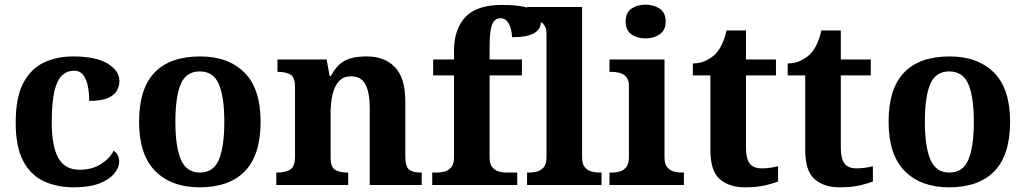

<svg xmlns="http://www.w3.org/2000/svg" viewBox="-20 -790 4381 820"><path d="M295 10Q222 10 166 -16.5Q110 -43 78.5 -103.5Q47 -164 47 -266Q47 -374 79.5 -435.5Q112 -497 167.5 -523Q223 -549 292 -549Q389 -549 439.5 -518.5Q490 -488 490 -444Q490 -423 479.5 -403.5Q469 -384 441 -371.5Q413 -359 361 -359Q361 -394 355 -423Q349 -452 335 -470Q321 -488 296 -488Q267 -488 245.5 -468.5Q224 -449 212.5 -401Q201 -353 201 -267Q201 -166 229 -115.5Q257 -65 320 -65Q372 -65 410 -88.5Q448 -112 465 -146Q477 -139 483 -126.5Q489 -114 489 -100Q489 -75 468.5 -49.5Q448 -24 405.5 -7Q363 10 295 10Z M832 10Q712 10 643 -59.5Q574 -129 574 -270Q574 -411 640 -480Q706 -549 835 -549Q955 -549 1024 -480Q1093 -411 1093 -270Q1093 -129 1026.5 -59.5Q960 10 832 10ZM834 -53Q892 -53 915 -108.5Q938 -164 938 -270Q938 -377 914.5 -431Q891 -485 833 -485Q775 -485 752 -431Q729 -377 729 -270Q729 -164 752.5 -108.5Q776 -53 834 -53Z M1160 0V-53H1162Q1196 -53 1218 -65Q1240 -77 1240 -122V-418Q1240 -460 1220.5 -471.5Q1201 -483 1168 -483H1165V-536H1375L1388 -465H1393Q1413 -503 1436.5 -520.5Q1460 -538 1487.5 -543.5Q1515 -549 1546 -549Q1623 -549 1667 -503Q1711 -457 1711 -356V-124Q1711 -78 1727.5 -65.5Q1744 -53 1778 -53H1781V0H1559V-329Q1559 -394 1541 -429Q1523 -464 1479 -464Q1446 -464 1427 -442.5Q1408 -421 1400 -385.5Q1392 -350 1392 -309V-118Q1392 -76 1411.5 -64.5Q1431 -53 1464 -53H1467V0Z M1826 0V-53H1848Q1863 -53 1879.5 -57.5Q1896 -62 1907.5 -76Q1919 -90 1919 -118V-468H1830V-536H1919V-573Q1919 -666 1968 -717.5Q2017 -769 2123 -769Q2188 -769 2224 -759.5Q2260 -750 2275 -733.5Q2290 -717 2290 -696Q2290 -631 2167 -631Q2167 -647 2162 -666Q2157 -685 2146.5 -698.5Q2136 -712 2117 -712Q2092 -712 2081.5 -684.5Q2071 -657 2071 -591V-536H2209V-468H2071V-118Q2071 -90 2082.5 -76Q2094 -62 2111 -57.5Q2128 -53 2142 -53H2189V0Z M2231 0V-53H2243Q2258 -53 2274.5 -57.5Q2291 -62 2302.5 -76Q2314 -90 2314 -118V-646Q2314 -673 2302 -686Q2290 -699 2273.5 -703Q2257 -707 2243 -707H2231V-760H2466V-118Q2466 -90 2477.5 -76Q2489 -62 2506 -57.5Q2523 -53 2537 -53H2549V0Z M2737 -626Q2701 -626 2676.5 -643.5Q2652 -661 2652 -698Q2652 -736 2676.5 -753Q2701 -770 2737 -770Q2772 -770 2797.5 -753Q2823 -736 2823 -698Q2823 -661 2797.5 -643.5Q2772 -626 2737 -626ZM2583 0V-53H2595Q2610 -53 2626.5 -57.5Q2643 -62 2654.5 -76Q2666 -90 2666 -118V-422Q2666 -449 2654 -462Q2642 -475 2625.5 -479Q2609 -483 2595 -483H2583V-536H2818V-118Q2818 -90 2829.5 -76Q2841 -62 2858 -57.5Q2875 -53 2889 -53H2901V0Z M3161 10Q3094 10 3054 -25Q3014 -60 3014 -148V-468H2939V-519Q2971 -519 2996.5 -532Q3022 -545 3037 -561Q3068 -594 3083 -660H3166V-536H3294V-468H3166V-158Q3166 -113 3181.5 -92Q3197 -71 3232 -71Q3252 -71 3269.5 -73.5Q3287 -76 3303 -80V-15Q3287 -8 3250.5 1Q3214 10 3161 10Z M3566 10Q3499 10 3459 -25Q3419 -60 3419 -148V-468H3344V-519Q3376 -519 3401.5 -532Q3427 -545 3442 -561Q3473 -594 3488 -660H3571V-536H3699V-468H3571V-158Q3571 -113 3586.5 -92Q3602 -71 3637 -71Q3657 -71 3674.5 -73.5Q3692 -76 3708 -80V-15Q3692 -8 3655.5 1Q3619 10 3566 10Z M4033 10Q3913 10 3844 -59.5Q3775 -129 3775 -270Q3775 -411 3841 -480Q3907 -549 4036 -549Q4156 -549 4225 -480Q4294 -411 4294 -270Q4294 -129 4227.5 -59.5Q4161 10 4033 10ZM4035 -53Q4093 -53 4116 -108.5Q4139 -164 4139 -270Q4139 -377 4115.5 -431Q4092 -485 4034 -485Q3976 -485 3953 -431Q3930 -377 3930 -270Q3930 -164 3953.5 -108.5Q3977 -53 4035 -53Z"/></svg>

Font: Noto Serif Tibetan
Style: Bold
Weight: 700
Designer: Monotype Design Team
Foundry: Monotype Imaging Inc.
Version: Version 2.103; ttfautohint (v1.8.4.7-5d5b)